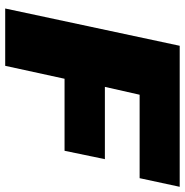

<svg xmlns="http://www.w3.org/2000/svg" viewBox="-6 -722 728 757"><g transform="rotate(90 358.5 -344.0)"><path d="M14 0 161 -688H717L683 -530H354L323 -393H608L575 -234H291L240 0Z"/></g></svg>

Font: Saira Expanded ExtraBold
Style: Italic
Weight: 800
Width: 7
Italic angle: -12°
Designer: Hector Gatti with collaboration of the Omnibus-Type team
Foundry: Omnibus-Type
Version: Version 1.101